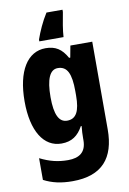

<svg xmlns="http://www.w3.org/2000/svg" viewBox="-106 -829 762 1132"><g transform="rotate(-10 274.5 -263.0)"><path d="M351 -753V-766H255C224 -717 201 -665 184 -617V-606H329C331 -645 341 -702 351 -753ZM213 -560C104 -560 37 -454 37 -272C37 -94 103 10 209 10C271 10 309 -18 338 -71H343C340 -48 339 -17 339 4V13C339 84 298 113 230 113C171 113 121 101 63 72V202C113 228 166 240 235 240C412 240 491 146 491 -25V-550H360L347 -480H340C309 -536 272 -560 213 -560ZM263 -432C320 -432 342 -385 342 -280V-254C342 -160 319 -117 265 -117C216 -117 192 -166 192 -270C192 -378 216 -432 263 -432Z"/></g></svg>

Font: Noto Sans Khmer UI Condensed ExtraBold
Style: Regular
Weight: 800
Width: 3
Designer: Danh Hong and the Monotype Design Team
Foundry: Monotype Imaging Inc.
Version: Version 2.002